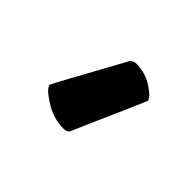

<svg xmlns="http://www.w3.org/2000/svg" viewBox="-41 -836 433 433"><g transform="rotate(-45 175.0 -620.0)"><path d="M76 -605Q71 -610 71 -619Q71 -652 90 -681.5Q109 -711 119 -711Q122 -711 285 -621Q291 -615 291 -607Q291 -577 275 -553Q259 -529 250 -529Q248 -529 76 -605Z"/></g></svg>

Font: Lilita One
Style: Regular
Weight: 400
Designer: Juan Montoreano
Foundry: Juan Montoreano
Version: Version 1.002